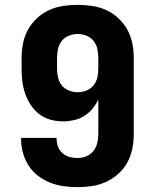

<svg xmlns="http://www.w3.org/2000/svg" viewBox="-20 -763 640 791"><path d="M299 8Q270 8 241.5 4Q213 0 186.5 -10.5Q160 -21 137 -38.5Q114 -56 98.5 -80Q83 -104 75 -132Q67 -160 67 -188V-195H213V-192Q213 -175 219 -159Q225 -143 237.5 -132Q250 -121 266 -116.5Q282 -112 299 -112Q318 -112 335.5 -119Q353 -126 364.5 -140.5Q376 -155 380.5 -173Q385 -191 385 -210V-353Q375 -332 360.5 -314.5Q346 -297 326.5 -285Q307 -273 284.5 -268Q262 -263 240 -263Q213 -263 187.5 -270Q162 -277 141.5 -293Q121 -309 106.5 -331Q92 -353 83.5 -378Q75 -403 72 -429Q69 -455 69 -481V-525Q69 -555 75 -585Q81 -615 95.5 -641Q110 -667 132.5 -688Q155 -709 182.5 -721.5Q210 -734 240 -738.5Q270 -743 300 -743Q330 -743 360 -738.5Q390 -734 417.5 -721.5Q445 -709 467.5 -688Q490 -667 504.5 -641Q519 -615 525 -585Q531 -555 531 -525V-210Q531 -180 525 -150Q519 -120 504.5 -93.5Q490 -67 467 -46.5Q444 -26 416.5 -13.5Q389 -1 359 3.5Q329 8 299 8ZM300 -383Q318 -383 336 -390Q354 -397 365.5 -411.5Q377 -426 381 -444Q385 -462 385 -481V-525Q385 -543 381 -561.5Q377 -580 365.5 -594.5Q354 -609 336 -616Q318 -623 300 -623Q282 -623 264 -616Q246 -609 234.5 -594.5Q223 -580 219 -561.5Q215 -543 215 -525V-481Q215 -462 219 -444Q223 -426 234.5 -411.5Q246 -397 264 -390Q282 -383 300 -383Z"/></svg>

Font: Iosevka Aile Heavy
Style: Regular
Weight: 900
Designer: Belleve Invis
Foundry: Belleve Invis
Version: Version 31.1.0; ttfautohint (v1.8.4)